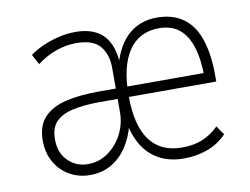

<svg xmlns="http://www.w3.org/2000/svg" viewBox="-61 -580 878 673"><g transform="rotate(-10 378.0 -243.5)"><path d="M209 8Q169 8 136 -11Q103 -30 84.5 -63.5Q66 -97 66 -139Q66 -193 94.5 -222.5Q123 -252 173 -263.5Q223 -275 288 -275H364V-238H286Q230 -238 190 -229Q150 -220 129.5 -198.5Q109 -177 109 -136Q109 -88 138 -59.5Q167 -31 208 -31Q248 -31 280 -53.5Q312 -76 331 -112.5Q350 -149 350 -192V-349Q350 -396 325.5 -426Q301 -456 240 -456Q206 -456 170.5 -444Q135 -432 100 -406L81 -442Q104 -459 131.5 -470.5Q159 -482 187.5 -488.5Q216 -495 245 -495Q310 -495 344 -459.5Q378 -424 380 -351H373Q393 -424 434 -459.5Q475 -495 535 -495Q590 -495 627.5 -468.5Q665 -442 683 -389Q701 -336 701 -260V-238H376V-275H679L663 -256Q663 -323 649 -367.5Q635 -412 607 -434.5Q579 -457 536 -457Q464 -457 427 -401.5Q390 -346 390 -245V-240Q390 -137 428.5 -84Q467 -31 544 -31Q585 -31 616.5 -44Q648 -57 674 -83L696 -51Q667 -21 628 -6.5Q589 8 543 8Q496 8 460 -10Q424 -28 401 -62Q378 -96 368 -145H375Q364 -99 341 -64.5Q318 -30 285 -11Q252 8 209 8Z"/></g></svg>

Font: Nunito Sans 10pt Condensed ExtraLight
Style: Regular
Weight: 250
Width: 3
Designer: Vernon Adams
Foundry: Vernon Adams
Version: Version 3.101;gftools[0.9.27]